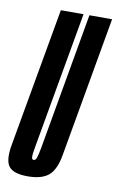

<svg xmlns="http://www.w3.org/2000/svg" viewBox="-104 -720 474 771"><g transform="rotate(10 133.0 -335.0)"><path d="M64.5 5Q7.5 5 -11.8 -19Q-31 -43 -20.5 -105L80.5 -675H173L74.5 -118Q68.5 -85 69.2 -74.5Q70 -64 77 -64Q84.5 -64 88.8 -74.5Q93 -85 99 -118L197 -675H289.5L189 -105Q178.5 -43 150.2 -19Q122 5 64.5 5Z"/></g></svg>

Font: Anybody UltraCondensed Medium
Style: Italic
Weight: 500
Width: 1
Italic angle: -10°
Designer: Tyler Finck
Foundry: Etcetera Type Company
Version: Version 1.010; ttfautohint (v1.8.3) -l 8 -r 50 -G 200 -x 14 